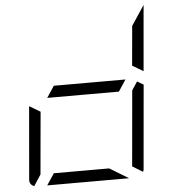

<svg xmlns="http://www.w3.org/2000/svg" viewBox="-60 -977 937 1033"><g transform="rotate(-5 408.0 -461.0)"><path d="M581 -469H405H194L235 -531H411H622ZM493 -62 595 0H364H153L194 -62H370ZM683 -515 717 -495 677 -41Q677 -36 673 -28L617 -62L635 -265L653 -469ZM83 -2Q56 -13 59 -41L93 -433L152 -398L140 -265L122 -62ZM683 -815 754 -922 723 -567 664 -602 676 -735Z"/></g></svg>

Font: DSEG7 Modern Mini
Style: Light Italic
Weight: 300
Italic angle: -5°
Designer: Keshikan(Twitter:@keshinomi_88pro)
Version: Version 0.46